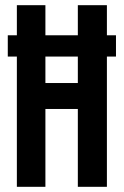

<svg xmlns="http://www.w3.org/2000/svg" viewBox="-20 -720 477 740"><path d="M155 0H45V-502H10V-584H45V-700H155V-584H280V-700H392V-584H427V-502H392V0H280V-300H155ZM280 -400V-502H155V-400Z"/></svg>

Font: Adderley Bold
Style: Regular
Weight: 700
Designer: gorohovskiy
Version: Version 1.003 November 13, 2017